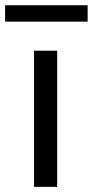

<svg xmlns="http://www.w3.org/2000/svg" viewBox="-51 -725 360 745"><path d="M170.9 -528.3H81.1V0H170.9ZM289.1 -704.6H-31.2V-641.1H289.1Z"/></svg>

Font: Bert Sans
Style: Regular
Weight: 400
Designer: Christian Robertson (Google), Cristiano Sobral
Foundry: Google, Cristiano Sobral
Version: Version 3.101